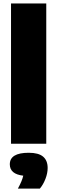

<svg xmlns="http://www.w3.org/2000/svg" viewBox="-20 -828 330 1106"><path d="M43.5 0V-808H246.5V0ZM254.5 139.5Q254.5 169.5 241.8 202.5Q229 235.5 209.5 258.5H83Q96 234.5 103.2 217Q110.5 199.5 114 184Q36.5 175 36.5 118.5Q36.5 52 145.5 52Q202 52 228.2 74.2Q254.5 96.5 254.5 139.5Z"/></svg>

Font: Encode Sans SemiCondensed Black
Style: Regular
Weight: 900
Width: 4
Designer: Multiple Designers
Foundry: Impallari Type
Version: Version 2.000